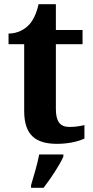

<svg xmlns="http://www.w3.org/2000/svg" viewBox="-20 -680 445 921"><path d="M254 10C316 10 364 -5 385 -15V-80C364 -75 340 -71 314 -71C267 -71 248 -98 248 -158V-468H376V-536H248V-660H165C155 -615 139 -582 119 -561C99 -539 64 -519 21 -519V-468H96V-148C96 -31 152 10 254 10ZM129 208V221H189C222 178 266 113 284 71V61H168C160 105 141 168 129 208Z"/></svg>

Font: Noto Serif Malayalam
Style: Bold
Weight: 700
Designer: Indian type Foundry, Jelle Bosma, Monotype Design Team
Foundry: Monotype Imaging Inc.
Version: Version 2.104